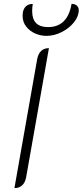

<svg xmlns="http://www.w3.org/2000/svg" viewBox="-20 -956 424 985"><path d="M171 -654Q176 -680 191 -694.5Q206 -709 231 -709L114 -46Q109 -20 94 -5.5Q79 9 54 9ZM96 -875Q96 -905 110 -920.5Q124 -936 148 -936Q145 -917 145 -899Q145 -817 226 -817Q327 -817 347 -936Q365 -936 374.5 -927Q384 -918 384 -904Q384 -872 359.5 -841.5Q335 -811 296.5 -791.5Q258 -772 218 -772Q189 -772 161 -784Q133 -796 114.5 -819.5Q96 -843 96 -875Z"/></svg>

Font: K2D Thin
Style: Italic
Weight: 100
Italic angle: -10°
Designer: Katatrad Aksorn Co.,Ltd.
Foundry: Cadson Demak Co.,Ltd.
Version: Version 1.000; ttfautohint (v1.6)